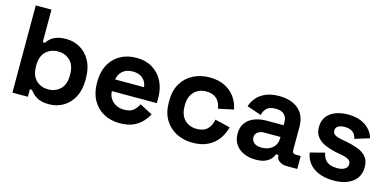

<svg xmlns="http://www.w3.org/2000/svg" viewBox="-68 -1087 3034 1489"><g transform="rotate(15 1449.5 -343.0)"><path d="M368 14Q301 14 265 -9Q229 -32 212 -60H194V0H70V-700H196V-439H214Q225 -457 243.5 -473Q262 -489 292.5 -499.5Q323 -510 368 -510Q428 -510 479 -480.5Q530 -451 561 -394Q592 -337 592 -256V-240Q592 -159 561 -102Q530 -45 479 -15.5Q428 14 368 14ZM330 -96Q388 -96 427 -133.5Q466 -171 466 -243V-253Q466 -325 427.5 -362.5Q389 -400 330 -400Q272 -400 233 -362.5Q194 -325 194 -253V-243Q194 -171 233 -133.5Q272 -96 330 -96Z M934 14Q860 14 803.5 -17.5Q747 -49 715.5 -106.5Q684 -164 684 -242V-254Q684 -332 715 -389.5Q746 -447 802 -478.5Q858 -510 932 -510Q1005 -510 1059 -477.5Q1113 -445 1143 -387.5Q1173 -330 1173 -254V-211H812Q814 -160 850 -128Q886 -96 938 -96Q991 -96 1016 -119Q1041 -142 1054 -170L1157 -116Q1143 -90 1116.5 -59.5Q1090 -29 1046 -7.5Q1002 14 934 14ZM813 -305H1045Q1041 -348 1010.5 -374Q980 -400 931 -400Q880 -400 850 -374Q820 -348 813 -305Z M1518 14Q1446 14 1387.5 -16Q1329 -46 1295 -103Q1261 -160 1261 -241V-255Q1261 -336 1295 -393Q1329 -450 1387.5 -480Q1446 -510 1518 -510Q1589 -510 1640 -485Q1691 -460 1722.5 -416.5Q1754 -373 1764 -318L1642 -292Q1638 -322 1624 -346Q1610 -370 1584.5 -384Q1559 -398 1521 -398Q1483 -398 1452.5 -381.5Q1422 -365 1404.5 -332.5Q1387 -300 1387 -253V-243Q1387 -196 1404.5 -163.5Q1422 -131 1452.5 -114.5Q1483 -98 1521 -98Q1578 -98 1607.5 -127.5Q1637 -157 1645 -205L1767 -176Q1754 -123 1722.5 -79.5Q1691 -36 1640 -11Q1589 14 1518 14Z M2025 14Q1972 14 1930 -4.5Q1888 -23 1863.5 -58.5Q1839 -94 1839 -145Q1839 -196 1863.5 -230.5Q1888 -265 1931.5 -282.5Q1975 -300 2031 -300H2167V-328Q2167 -363 2145 -385.5Q2123 -408 2075 -408Q2028 -408 2005 -386.5Q1982 -365 1975 -331L1859 -370Q1871 -408 1897.5 -439.5Q1924 -471 1968.5 -490.5Q2013 -510 2077 -510Q2175 -510 2232 -461Q2289 -412 2289 -319V-134Q2289 -104 2317 -104H2357V0H2273Q2236 0 2212 -18Q2188 -36 2188 -66V-67H2169Q2165 -55 2151 -35.5Q2137 -16 2107 -1Q2077 14 2025 14ZM2047 -88Q2100 -88 2133.5 -117.5Q2167 -147 2167 -196V-206H2040Q2005 -206 1985 -191Q1965 -176 1965 -149Q1965 -122 1986 -105Q2007 -88 2047 -88Z M2651 14Q2554 14 2492 -28Q2430 -70 2417 -148L2533 -178Q2540 -143 2556.5 -123Q2573 -103 2597.5 -94.5Q2622 -86 2651 -86Q2695 -86 2716 -101.5Q2737 -117 2737 -140Q2737 -163 2717 -175.5Q2697 -188 2653 -196L2625 -201Q2573 -211 2530 -228.5Q2487 -246 2461 -277Q2435 -308 2435 -357Q2435 -431 2489 -470.5Q2543 -510 2631 -510Q2714 -510 2769 -473Q2824 -436 2841 -376L2724 -340Q2716 -378 2691.5 -394Q2667 -410 2631 -410Q2595 -410 2576 -397.5Q2557 -385 2557 -363Q2557 -339 2577 -327.5Q2597 -316 2631 -310L2659 -305Q2715 -295 2760.5 -278.5Q2806 -262 2832.5 -231.5Q2859 -201 2859 -149Q2859 -71 2802.5 -28.5Q2746 14 2651 14Z"/></g></svg>

Font: Space Grotesk Light
Style: Bold
Weight: 700
Version: Version 2.000